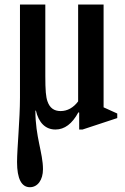

<svg xmlns="http://www.w3.org/2000/svg" viewBox="-20 -544 537 822"><path d="M108 257.5C141.5 257.5 164 226 164 180.5C164 111 131.5 41.5 131.5 -69L133.5 -71.5C145.5 -18 175 10.5 217.5 10.5C256.5 10.5 289 -14 315.5 -63L319 -62V10.5H333.5L482 -38.5V-58L423.5 -84.5V-524.5H314.5V-110C294.5 -83 268.5 -68.5 239.5 -68.5C211.5 -68.5 193 -82 183.5 -109.5C176.5 -128.5 174 -156 174 -220V-524.5H65.5V-126C65.5 -33 53 93 53 150C53 221 72 257.5 108 257.5Z"/></svg>

Font: Libre Caslon Condensed SemiBold
Style: Regular
Weight: 600
Designer: Pablo Impallari, Rodrigo Fuenzalida, Katja Schimmel, Ertekin Erdin
Foundry: Pablo Impallari, Rodrigo Fuenzalida
Version: Version 2.000;gftools[0.9.33]